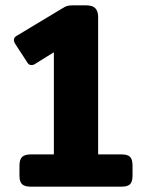

<svg xmlns="http://www.w3.org/2000/svg" viewBox="-20 -700 528 720"><path d="M53 -41V-79Q53 -101 62.5 -111Q72 -121 96 -121H182V-504L111 -460Q106 -456 98 -456Q88 -456 83 -465L36 -537Q32 -544 32 -550Q32 -560 43 -566L216 -670Q225 -676 233 -678Q241 -680 256 -680H303Q327 -680 337.5 -669Q348 -658 348 -636V-121H435Q459 -121 468 -111.5Q477 -102 477 -79V-41Q477 -19 468 -9.5Q459 0 435 0H96Q72 0 62.5 -9.5Q53 -19 53 -41Z"/></svg>

Font: Mitr Medium
Style: Regular
Weight: 500
Designer: Thanarat Vachiruckul
Foundry: Cadson Demak
Version: Version 1.003